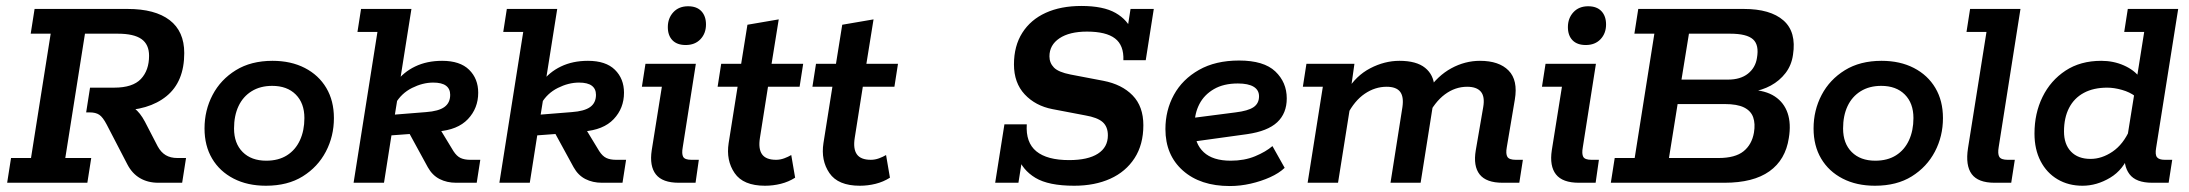

<svg xmlns="http://www.w3.org/2000/svg" viewBox="-20 -613 7341 644"><path d="M4 0 17 -83H84L150 -500H83L96 -583H408Q500 -583 549 -545.5Q598 -508 598 -435Q598 -339 538.5 -290.5Q479 -242 375 -242H326L377 -264Q412 -264 431 -249.5Q450 -235 466 -205L509 -122Q520 -102 536 -92.5Q552 -83 575 -83H604L591 0H511Q476 0 449.5 -15.5Q423 -31 407 -62L338 -195Q325 -220 313 -228Q301 -236 281 -236H269L282 -319H363Q425 -319 452.5 -348Q480 -377 480 -426Q480 -464 454.5 -482Q429 -500 375 -500H265L199 -83H286L273 0Z M872 10Q810 10 763.5 -14Q717 -38 691.5 -81Q666 -124 666 -182Q666 -243 693 -294.5Q720 -346 771 -377.5Q822 -409 894 -409Q956 -409 1002.5 -385Q1049 -361 1074.5 -318Q1100 -275 1100 -217Q1100 -156 1073 -104.5Q1046 -53 995.5 -21.5Q945 10 872 10ZM873 -74Q914 -74 942.5 -92Q971 -110 986 -142.5Q1001 -175 1001 -217Q1001 -267 972 -296Q943 -325 893 -325Q853 -325 824 -307Q795 -289 780 -257Q765 -225 765 -182Q765 -132 794 -103Q823 -74 873 -74Z M1268 0H1166L1246 -506H1179L1191 -583H1360L1317 -312L1308 -337Q1333 -371 1372.5 -390Q1412 -409 1463 -409Q1523 -409 1553.5 -379Q1584 -349 1584 -302Q1584 -250 1549.5 -213.5Q1515 -177 1447 -172L1398 -168L1436 -213L1501 -106Q1512 -89 1525 -83Q1538 -77 1557 -77H1591L1579 0H1510Q1479 0 1454.5 -12.5Q1430 -25 1415 -52L1338 -193L1374 -165L1293 -159ZM1302 -213 1284 -227 1409 -237Q1451 -240 1470.5 -254Q1490 -268 1490 -295Q1490 -315 1476 -325.5Q1462 -336 1433 -336Q1398 -336 1362 -318Q1326 -300 1306 -265L1316 -300Z M1757 0H1655L1735 -506H1668L1680 -583H1849L1806 -312L1797 -337Q1822 -371 1861.5 -390Q1901 -409 1952 -409Q2012 -409 2042.5 -379Q2073 -349 2073 -302Q2073 -250 2038.5 -213.5Q2004 -177 1936 -172L1887 -168L1925 -213L1990 -106Q2001 -89 2014 -83Q2027 -77 2046 -77H2080L2068 0H1999Q1968 0 1943.5 -12.5Q1919 -25 1904 -52L1827 -193L1863 -165L1782 -159ZM1791 -213 1773 -227 1898 -237Q1940 -240 1959.5 -254Q1979 -268 1979 -295Q1979 -315 1965 -325.5Q1951 -336 1922 -336Q1887 -336 1851 -318Q1815 -300 1795 -265L1805 -300Z M2257 0Q2202 0 2180 -28Q2158 -56 2166 -109L2200 -322H2133L2145 -399H2314L2270 -119Q2266 -97 2271.5 -87Q2277 -77 2299 -77H2324L2313 0ZM2280 -462Q2251 -462 2235.5 -478Q2220 -494 2220 -522Q2220 -552 2238.5 -572Q2257 -592 2288 -592Q2317 -592 2332.5 -575.5Q2348 -559 2348 -531Q2348 -501 2329.5 -481.5Q2311 -462 2280 -462Z M2546 10Q2473 10 2444 -32.5Q2415 -75 2424 -133L2454 -322H2387L2399 -399H2466L2487 -530L2592 -548L2568 -399H2674L2662 -322H2556L2529 -151Q2523 -114 2536 -95.5Q2549 -77 2583 -77Q2597 -77 2610.5 -82Q2624 -87 2634 -93L2647 -17Q2625 -3 2599 3.5Q2573 10 2546 10Z M2864 10Q2791 10 2762 -32.5Q2733 -75 2742 -133L2772 -322H2705L2717 -399H2784L2805 -530L2910 -548L2886 -399H2992L2980 -322H2874L2847 -151Q2841 -114 2854 -95.5Q2867 -77 2901 -77Q2915 -77 2928.5 -82Q2942 -87 2952 -93L2965 -17Q2943 -3 2917 3.5Q2891 10 2864 10Z M3583 10Q3497 10 3453 -16.5Q3409 -43 3393 -89L3408 -76L3396 0H3318L3349 -196H3424Q3420 -135 3456 -105.5Q3492 -76 3566 -76Q3629 -76 3662.5 -97.5Q3696 -119 3696 -159Q3696 -188 3678.5 -203.5Q3661 -219 3620 -226L3510 -247Q3453 -258 3417 -296.5Q3381 -335 3381 -397Q3381 -459 3409 -503Q3437 -547 3487.5 -570Q3538 -593 3607 -593Q3681 -593 3722 -569.5Q3763 -546 3778 -506H3760L3772 -583H3850L3823 -411H3748Q3750 -461 3720 -484Q3690 -507 3626 -507Q3567 -507 3533.5 -484.5Q3500 -462 3500 -424Q3500 -402 3515 -386.5Q3530 -371 3571 -363L3681 -342Q3743 -330 3779 -293Q3815 -256 3815 -193Q3815 -128 3785.5 -82.5Q3756 -37 3704 -13.5Q3652 10 3583 10Z M4105 11Q4006 11 3947.5 -41Q3889 -93 3889 -180Q3889 -243 3917.5 -295Q3946 -347 4001.5 -378.5Q4057 -410 4136 -410Q4219 -410 4257.5 -373.5Q4296 -337 4296 -283Q4296 -233 4264 -203Q4232 -173 4163 -163L3946 -133V-213L4124 -236Q4166 -241 4184.5 -253.5Q4203 -266 4203 -290Q4203 -311 4185 -322Q4167 -333 4132 -333Q4084 -333 4051.5 -314Q4019 -295 4003 -264Q3987 -233 3987 -196V-180Q3987 -131 4017.5 -102.5Q4048 -74 4108 -74Q4154 -74 4190 -89Q4226 -104 4248 -123L4289 -50Q4270 -32 4240 -18.5Q4210 -5 4175 3Q4140 11 4105 11Z M4366 0 4417 -322H4350L4362 -399H4523L4506 -279L4498 -309Q4528 -359 4576 -384Q4624 -409 4674 -409Q4731 -409 4760 -385.5Q4789 -362 4791 -322L4768 -309Q4802 -359 4848 -384Q4894 -409 4944 -409Q5008 -409 5040 -376.5Q5072 -344 5061 -279L5034 -119Q5030 -97 5036 -87Q5042 -77 5064 -77H5088L5076 0H5020Q4965 0 4943 -28Q4921 -56 4930 -109L4955 -254Q4961 -289 4947 -305.5Q4933 -322 4901 -322Q4861 -322 4826.5 -296.5Q4792 -271 4767 -220L4790 -284L4745 0H4644L4684 -254Q4689 -289 4676 -305.5Q4663 -322 4631 -322Q4592 -322 4557.5 -298.5Q4523 -275 4499 -228L4513 -283L4468 0Z M5276 0Q5221 0 5199 -28Q5177 -56 5185 -109L5219 -322H5152L5164 -399H5333L5289 -119Q5285 -97 5290.5 -87Q5296 -77 5318 -77H5343L5332 0ZM5299 -462Q5270 -462 5254.5 -478Q5239 -494 5239 -522Q5239 -552 5257.5 -572Q5276 -592 5307 -592Q5336 -592 5351.5 -575.5Q5367 -559 5367 -531Q5367 -501 5348.5 -481.5Q5330 -462 5299 -462Z M5383 0 5396 -83H5463L5529 -500H5462L5475 -583H5829Q5918 -583 5962 -544.5Q6006 -506 5994 -429Q5989 -394 5969 -368Q5949 -342 5919.5 -326Q5890 -310 5855 -305L5851 -312Q5902 -310 5933 -289.5Q5964 -269 5976 -233.5Q5988 -198 5980 -150Q5969 -77 5915 -38.5Q5861 0 5764 0ZM5578 -83H5744Q5800 -83 5828 -105.5Q5856 -128 5863 -168Q5868 -198 5860.5 -219.5Q5853 -241 5830 -252.5Q5807 -264 5765 -264H5607ZM5620 -346H5776Q5818 -346 5843 -366Q5868 -386 5873 -418Q5881 -462 5860 -481Q5839 -500 5783 -500H5645Z M6269 10Q6207 10 6160.5 -14Q6114 -38 6088.5 -81Q6063 -124 6063 -182Q6063 -243 6090 -294.5Q6117 -346 6168 -377.5Q6219 -409 6291 -409Q6353 -409 6399.5 -385Q6446 -361 6471.5 -318Q6497 -275 6497 -217Q6497 -156 6470 -104.5Q6443 -53 6392.5 -21.5Q6342 10 6269 10ZM6270 -74Q6311 -74 6339.5 -92Q6368 -110 6383 -142.5Q6398 -175 6398 -217Q6398 -267 6369 -296Q6340 -325 6290 -325Q6250 -325 6221 -307Q6192 -289 6177 -257Q6162 -225 6162 -182Q6162 -132 6191 -103Q6220 -74 6270 -74Z M6670 0Q6615 0 6593.5 -29Q6572 -58 6581 -116L6643 -506H6576L6588 -583H6757L6684 -120Q6680 -97 6686 -87Q6692 -77 6714 -77H6738L6726 0Z M6965 10Q6918 10 6881.5 -11.5Q6845 -33 6824.5 -72.5Q6804 -112 6804 -165Q6804 -233 6831 -288Q6858 -343 6908 -376Q6958 -409 7028 -409Q7069 -409 7104 -393.5Q7139 -378 7158 -352L7145 -336L7172 -506H7105L7117 -583H7286L7212 -117Q7208 -94 7215 -85.5Q7222 -77 7241 -77H7266L7254 0H7199Q7144 0 7122.5 -29Q7101 -58 7108 -103L7111 -123L7123 -99Q7103 -44 7058 -17Q7013 10 6965 10ZM6992 -80Q7030 -80 7066 -104.5Q7102 -129 7124 -179L7114 -144L7141 -312L7142 -290Q7124 -304 7097.5 -311.5Q7071 -319 7048 -319Q7002 -319 6969.5 -301.5Q6937 -284 6920 -251Q6903 -218 6903 -172Q6903 -129 6926.5 -104.5Q6950 -80 6992 -80Z"/></svg>

Font: Rokkitt SemiBold
Style: Italic
Weight: 600
Italic angle: -9°
Designer: Vernon Adams
Foundry: Vernon Adams
Version: Version 3.103